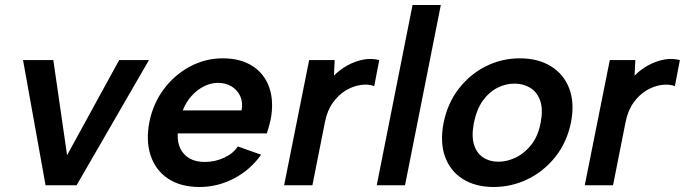

<svg xmlns="http://www.w3.org/2000/svg" viewBox="-20 -740 2736 767"><path d="M193 -500 248 -120 456 -500H575L286 0H162L72 -500Z M777 7Q702 7 652 -26Q602 -59 582 -118Q562 -177 577 -254Q592 -327 634.5 -384Q677 -441 738.5 -474Q800 -507 870 -507Q941 -507 989 -476Q1037 -445 1056 -389.5Q1075 -334 1061 -261Q1058 -249 1054.5 -235.5Q1051 -222 1046 -207H690Q688 -172 700.5 -146.5Q713 -121 737.5 -107Q762 -93 798 -93Q839 -93 875.5 -110Q912 -127 930 -155L1023 -122Q981 -62 915.5 -27.5Q850 7 777 7ZM945 -299Q951 -330 940 -355Q929 -380 905.5 -394.5Q882 -409 850 -409Q822 -409 794.5 -395Q767 -381 745 -356.5Q723 -332 710 -299Z M1215 -500H1317L1314 -438Q1339 -463 1369.5 -479.5Q1400 -496 1432 -502Q1464 -508 1495 -500L1475 -396Q1451 -405 1420.5 -400.5Q1390 -396 1361 -378.5Q1332 -361 1309.5 -329.5Q1287 -298 1278 -252L1228 0H1115Z M1628 -720H1741L1598 0H1485Z M1952 7Q1880 7 1829.5 -24.5Q1779 -56 1758 -113.5Q1737 -171 1752 -249Q1768 -328 1813 -386Q1858 -444 1921.5 -475.5Q1985 -507 2057 -507Q2129 -507 2180.5 -475.5Q2232 -444 2254 -386.5Q2276 -329 2261 -251Q2245 -172 2199 -114Q2153 -56 2088.5 -24.5Q2024 7 1952 7ZM1971 -94Q2006 -94 2041 -111Q2076 -128 2103 -162.5Q2130 -197 2140 -251Q2150 -303 2138 -337.5Q2126 -372 2098.5 -389Q2071 -406 2035 -406Q2000 -406 1966.5 -389Q1933 -372 1908.5 -337.5Q1884 -303 1873 -249Q1863 -197 1873.5 -162.5Q1884 -128 1910 -111Q1936 -94 1971 -94Z M2416 -500H2518L2515 -438Q2540 -463 2570.5 -479.5Q2601 -496 2633 -502Q2665 -508 2696 -500L2676 -396Q2652 -405 2621.5 -400.5Q2591 -396 2562 -378.5Q2533 -361 2510.5 -329.5Q2488 -298 2479 -252L2429 0H2316Z"/></svg>

Font: Albert Sans SemiBold
Style: Italic
Weight: 600
Italic angle: -11.25°
Designer: Andreas Rasmussen
Foundry: a.Foundry
Version: Version 1.025